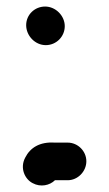

<svg xmlns="http://www.w3.org/2000/svg" viewBox="-20 -521 334 587"><path d="M244 -28C244 -59 218 -85 187 -85H147C101 -88 72 -69 57 -39C40 -7 56 27 80 39C104 52 132 46 148 30H187C218 30 244 3 244 -28ZM60 -444C60 -412 87 -383 120 -383C152 -383 178 -409 178 -441C178 -473 150 -501 118 -501C86 -501 60 -476 60 -444Z"/></svg>

Font: Electronic
Style: UltHv
Weight: 900
Version: Version 1.011